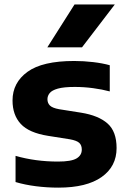

<svg xmlns="http://www.w3.org/2000/svg" viewBox="-20 -828 570 858"><path d="M241 10.5Q189.5 10.5 140.5 4.2Q91.5 -2 49.5 -14.5V-131.5Q138.5 -106 239 -106Q298.5 -106 322 -120Q345.5 -134 345.5 -159.5Q345.5 -179 334.2 -189.5Q323 -200 292.5 -205.5L194.5 -221Q109.5 -234.5 72.8 -274.2Q36 -314 36 -379Q36 -458.5 102.8 -507Q169.5 -555.5 311.5 -555.5Q354 -555.5 396.2 -550.5Q438.5 -545.5 470.5 -536.5V-419.5Q437 -428.5 396.2 -434Q355.5 -439.5 314.5 -439.5Q265 -439.5 238.5 -432Q212 -424.5 202 -412Q192 -399.5 192 -384.5Q192 -367.5 203 -356.5Q214 -345.5 244 -340L342 -324.5Q420 -312 460.5 -276.2Q501 -240.5 501 -166.5Q501 -84 434 -36.8Q367 10.5 241 10.5ZM191.5 -616.5 313 -808H493L346.5 -616.5Z"/></svg>

Font: Encode Sans SemiExpanded SemiExpanded
Style: Bold
Weight: 700
Width: 6
Designer: Multiple Designers
Foundry: Impallari Type
Version: Version 3.000; ttfautohint (v1.8.3) -l 8 -r 50 -G 200 -x 14 